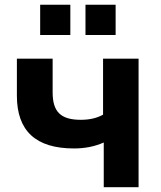

<svg xmlns="http://www.w3.org/2000/svg" viewBox="-20 -785 675 805"><path d="M561 0V-539.1H412.1V-304.2C384.8 -289.1 354 -282.7 318.8 -282.7C234.9 -282.7 200.7 -315.9 200.7 -397.5V-539.1H50.8V-383.8C50.8 -235.8 130.4 -162.6 290 -162.6C335.9 -162.6 376 -170.4 415 -187.5V0ZM274.9 -638.2V-765.1H148.4V-638.2ZM464.8 -638.2V-765.1H338.4V-638.2Z"/></svg>

Font: Winston
Style: Bold
Weight: 700
Designer: Vernon Adams, Kim Jin-seong, David Berlow, Cristiano Sobral
Foundry: The Winston Project Authors
Version: Version 3.004